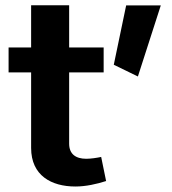

<svg xmlns="http://www.w3.org/2000/svg" viewBox="-20 -694 645 720"><path d="M406.7 -451.2 497.1 -407.2 583 -673.8H453.1ZM359.4 -105.5C343.8 -102.1 320.8 -98.6 303.2 -98.6C264.2 -98.6 239.3 -116.2 239.3 -155.3V-422.4H368.7V-516.1H239.3V-674.3H96.7V-516.1H12.2V-422.4H96.7V-139.2C96.7 -35.6 172.9 5.4 262.7 5.4C302.2 5.4 342.8 -3.9 377.9 -15.1Z"/></svg>

Font: Estedad Bold
Style: Regular
Weight: 700
Designer: Amin Abedi
Version: Version 7.3